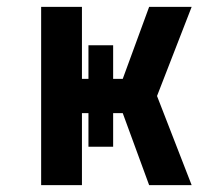

<svg xmlns="http://www.w3.org/2000/svg" viewBox="-20 -540 640 560"><path d="M100 0V-520H219V-310H238V-408H310V-310H338L415 -520H539L438 -260L539 0H415L338 -210H310V-112H238V-210H219V0Z"/></svg>

Font: Iosevka Book
Style: Bold
Weight: 700
Designer: Belleve Invis
Foundry: Belleve Invis
Version: Version 28.0.7; ttfautohint (v1.8.3)